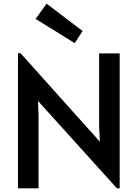

<svg xmlns="http://www.w3.org/2000/svg" viewBox="-20 -1026 750 1046"><path d="M617 0 187 -476 190 -396V0H78V-736H92L524 -254L520 -338V-735H632V0ZM387 -791 174 -923 234 -1006 430 -857Z"/></svg>

Font: Alata
Style: Regular
Weight: 400
Designer: Spyros Zevelakis, Eben Sorkin
Foundry: Spyros Zevelakis
Version: Version 1.005; ttfautohint (v1.8.4.7-5d5b)